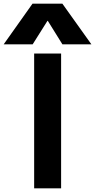

<svg xmlns="http://www.w3.org/2000/svg" viewBox="-100 -1020 515 1040"><path d="M85 0V-730H231V0ZM-80 -780 76 -1000H238L395 -780H238L159 -907H157L77 -780Z"/></svg>

Font: M PLUS 1
Style: Bold
Weight: 700
Designer: Coji Morishita
Foundry: UNDERFOREST DESIGN
Version: Version 1.001